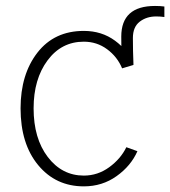

<svg xmlns="http://www.w3.org/2000/svg" viewBox="-20 -624 586 661"><path d="M399.4 -403.3Q397.5 -446.3 397.5 -498Q397.5 -603.5 513.7 -603.5Q532.2 -603.5 545.9 -601.6V-565.4Q532.2 -567.4 517.6 -567.4Q484.4 -567.4 460.9 -549.3Q437.5 -531.2 437.5 -493.2Q437.5 -450.2 439.5 -401.4ZM50.8 -251Q50.8 -368.2 108.9 -442.9Q167 -517.6 268.6 -517.6Q330.1 -517.6 376 -483.9Q421.9 -450.2 439.5 -400.4L400.4 -388.7Q383.8 -428.7 348.6 -454.6Q313.5 -480.5 268.6 -480.5Q191.4 -480.5 143.6 -416Q95.7 -351.6 95.7 -251Q95.7 -147.5 144.5 -83.5Q193.4 -19.5 268.6 -19.5Q316.4 -19.5 356 -48.3Q395.5 -77.1 415 -117.2L453.1 -103.5Q430.7 -52.7 381.3 -17.6Q332 17.6 268.6 17.6Q171.9 17.6 111.3 -55.7Q50.8 -128.9 50.8 -251Z"/></svg>

Font: Gothic A1 ExtraLight
Style: Regular
Weight: 275
Designer: HanYang I&C Co.,Ltd.
Foundry: HanYang I&C Co.,Ltd.
Version: Version 2.50